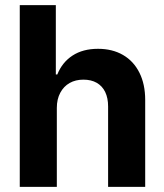

<svg xmlns="http://www.w3.org/2000/svg" viewBox="-20 -727 640 747"><path d="M201.1 0H56.9V-707H197.2V-437.3H203Q222 -484.7 262.3 -510.9Q302.6 -537.1 361.4 -537.1Q417.1 -537.1 458.5 -513.2Q499.8 -489.3 522.3 -444.4Q544.9 -399.5 544.9 -338V0H400.6V-312.8Q400.6 -345.5 389.3 -369Q378 -392.4 356.4 -404.8Q334.9 -417.1 304.5 -417.1Q273.9 -417.1 250.9 -404.1Q227.9 -391.1 214.5 -366.1Q201.1 -341.2 201.1 -307.3Z"/></svg>

Font: Pretendard Std Variable
Style: Regular
Weight: 400
Designer: Base glyphs from Inter by Rasmus Andersson; Hangeul glyphs from Noto Sans CJK(Source Han Sans) by Jang Soo-young and Kan
Foundry: Kil Hyung-jin
Version: Version 1.309;Glyphs 3.2 (3225)